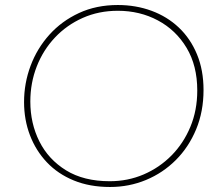

<svg xmlns="http://www.w3.org/2000/svg" viewBox="-20 -733 878 766"><path d="M419 13Q338 13 274.5 -13Q211 -39 167 -85.5Q123 -132 99.5 -193.5Q76 -255 76 -326Q76 -401 102 -470.5Q128 -540 177 -594.5Q226 -649 295 -681Q364 -713 450 -713Q522 -713 584.5 -690Q647 -667 693.5 -623Q740 -579 766 -516Q792 -453 792 -374Q792 -288 762.5 -217Q733 -146 681.5 -94.5Q630 -43 562.5 -15Q495 13 419 13ZM418 -10Q490 -10 553 -37Q616 -64 664 -112.5Q712 -161 739.5 -227Q767 -293 767 -372Q767 -471 724.5 -542Q682 -613 610 -651.5Q538 -690 450 -690Q374 -690 310 -661.5Q246 -633 199 -583Q152 -533 126.5 -467.5Q101 -402 101 -328Q101 -241 137 -169Q173 -97 243.5 -53.5Q314 -10 418 -10Z"/></svg>

Font: MuseoModerno Thin Thin
Style: Italic
Weight: 250
Italic angle: -9°
Version: Version 1.003